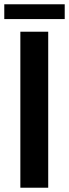

<svg xmlns="http://www.w3.org/2000/svg" viewBox="-31 -876 322 896"><path d="M64 -728H194V0H64ZM-11 -787V-856H271V-787Z"/></svg>

Font: Murecho Medium
Style: Regular
Weight: 500
Designer: Neil Summerour
Foundry: Positype
Version: Version 1.010; ttfautohint (v1.8.3)